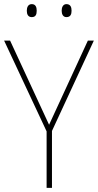

<svg xmlns="http://www.w3.org/2000/svg" viewBox="-20 -911 475 931"><path d="M110 -859C110 -842 116 -828 134 -828C153 -828 158 -841 158 -859C158 -876 153 -891 134 -891C116 -891 110 -875 110 -859ZM279 -859C279 -842 286 -828 302 -828C322 -828 327 -842 327 -859C327 -876 322 -891 302 -891C286 -891 279 -876 279 -859ZM218 -306 29 -714H0L206 -274V0H232V-276L435 -714H406Z"/></svg>

Font: Noto Sans Arabic UI SmCn Th
Style: Regular
Weight: 100
Width: 4
Designer: Monotype Design Team, Nadine Chahine and Nizar Qandah
Foundry: Monotype Imaging Inc.
Version: Version 2.010